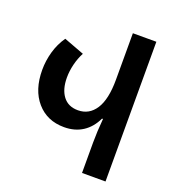

<svg xmlns="http://www.w3.org/2000/svg" viewBox="-130 -818 845 922"><g transform="rotate(20 292.5 -357.0)"><path d="M392 0V-156Q392 -211 398 -278H393Q370 -229 330 -203Q290 -177 235 -177Q148 -177 95.5 -237.5Q43 -298 43 -400Q43 -447 56 -493Q69 -539 96 -578L200 -539Q184 -509 175.5 -474Q167 -439 167 -406Q167 -346 193.5 -311Q220 -276 270 -276Q327 -276 359.5 -326Q392 -376 392 -477V-714H512V0Z"/></g></svg>

Font: Noto Sans Georgian Condensed SemiBold
Style: Regular
Weight: 600
Width: 3
Designer: Monotype Design Team, Akaki Razmadze
Foundry: Google LLC
Version: Version 2.005; ttfautohint (v1.8.4.7-5d5b)